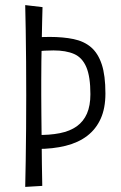

<svg xmlns="http://www.w3.org/2000/svg" viewBox="-20 -729 476 754"><path d="M126 -144 122 -199Q175 -198 215 -206Q255 -214 281.5 -233Q308 -252 321.5 -283Q335 -314 335 -359Q335 -428 319 -465.5Q303 -503 271 -517Q239 -531 190 -531Q173 -531 155.5 -530Q138 -529 117 -526V-581Q132 -583 146.5 -583.5Q161 -584 175 -584Q228 -584 269 -575.5Q310 -567 337.5 -543.5Q365 -520 379.5 -476.5Q394 -433 394 -362Q394 -304 375.5 -263Q357 -222 322.5 -195.5Q288 -169 238 -156.5Q188 -144 126 -144ZM79 5Q80 -37 81 -97Q82 -157 82.5 -225Q83 -293 83 -355Q83 -418 82.5 -485Q82 -552 81 -611Q80 -670 79 -709L147 -701Q146 -679 145.5 -644.5Q145 -610 144 -569.5Q143 -529 142.5 -489Q142 -449 142 -414Q142 -379 142 -356Q142 -324 142.5 -279.5Q143 -235 143.5 -184.5Q144 -134 144.5 -86Q145 -38 146 1Z"/></svg>

Font: Truculenta Light
Style: Regular
Weight: 300
Version: Version 1.002